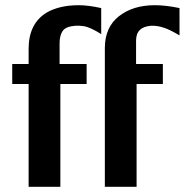

<svg xmlns="http://www.w3.org/2000/svg" viewBox="-20 -718 710 738"><path d="M383 0V-533Q383 -613 437 -655.5Q491 -698 575 -698Q617 -698 670 -687V-582Q631 -605 611 -611Q586 -620 561 -619Q503 -615 503 -562V-472H606V-395H505V0ZM27 -395V-472H90V-530Q90 -628 160 -670Q209 -698 283 -698Q319 -698 369 -687V-587Q329 -612 305 -617Q287 -620 269 -619Q232 -616 220.5 -598.5Q209 -581 209 -551V-472H313V-395H212V0H90V-395Z"/></svg>

Font: Coval
Style: Bold
Weight: 700
Foundry: Context Ltd
Version: Version 001.000